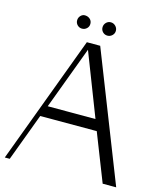

<svg xmlns="http://www.w3.org/2000/svg" viewBox="-120 -903 836 990"><g transform="rotate(15 298.0 -407.5)"><path d="M187.5 -754.9Q177.2 -765.1 177.2 -779.8Q177.2 -794.4 187.5 -805.2Q197.8 -815.9 212.4 -814.9Q227.1 -814 237.3 -804.7Q247.6 -795.4 248 -780.3Q248.5 -765.1 237.8 -754.9Q227.1 -744.6 212.4 -744.6Q197.8 -744.6 187.5 -754.9ZM323.2 -753.9Q313 -764.2 313 -778.8Q313 -793.5 323.2 -804.2Q333.5 -814.9 348.1 -814.9Q362.8 -814.9 373.5 -804.2Q384.3 -793.5 384.3 -778.8Q384.3 -764.2 373.5 -753.9Q362.8 -743.7 348.1 -743.7Q333.5 -743.7 323.2 -753.9ZM326.2 -683.6 594.7 0H522.5L422.9 -253.9H121.1L26.4 0H0L254.9 -683.6ZM145.5 -312.5H400.4L270.5 -647.5Z"/></g></svg>

Font: Buda
Style: light
Weight: 400
Version: Version 1.002